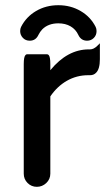

<svg xmlns="http://www.w3.org/2000/svg" viewBox="-20 -703 414 734"><path d="M172.4 -434.6Q237.8 -514.2 319.3 -514.2H324.2Q338.4 -514.2 352.5 -528.3L361.8 -537.6V-476.6Q361.8 -439 347.2 -424.8Q338.4 -415.5 324.2 -415.5H317.4Q272.9 -415.5 235.4 -394Q198.7 -373 172.4 -334.5V-39.1Q172.4 -18.1 157 -3.4Q141.6 11.2 120.8 11.2Q100.1 11.2 85.4 -3.4Q70.8 -18.1 70.8 -39.1V-458Q70.8 -486.3 77.6 -492.7Q80.1 -495.6 84 -495.6H159.2Q163.1 -495.6 166 -492.7Q172.4 -486.3 172.4 -458ZM57.1 -584Q57.1 -593.3 60.5 -600.1Q80.1 -638.7 117.9 -660.9Q155.8 -683.1 203.1 -683.1Q250.5 -683.1 288.6 -660.6Q326.2 -638.7 345.7 -600.1Q349.1 -593.3 349.1 -584Q349.1 -568.4 338.6 -557.9Q328.1 -547.4 313 -547.4Q289.6 -547.4 279.3 -569.8Q269.5 -590.8 249.8 -602.3Q230 -613.8 203.1 -613.8Q164.6 -613.8 141.6 -590.8Q132.8 -581.5 127 -569.8Q116.7 -547.4 93.8 -547.4Q77.6 -547.4 67.4 -558.3Q57.1 -569.3 57.1 -584Z"/></svg>

Font: YuPearl-Medium
Style: Medium
Weight: 500
Designer: Max Yao
Foundry: Max-Everyday
Version: Version 1.011; ttfautohint (v1.8.3)